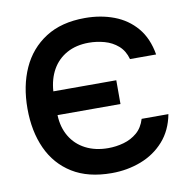

<svg xmlns="http://www.w3.org/2000/svg" viewBox="-81 -796 875 883"><g transform="rotate(-10 357.0 -354.0)"><path d="M371 8Q261 8 187.5 -37.5Q114 -83 77 -164Q40 -245 40 -351Q40 -457 77 -539Q114 -621 188 -668.5Q262 -716 372 -716Q446 -716 508 -692.5Q570 -669 611.5 -620Q653 -571 666 -494H544Q533 -534 506 -557.5Q479 -581 443 -591Q407 -601 370 -601Q311 -601 267.5 -577Q224 -553 199.5 -510Q175 -467 171 -409H465V-298H171Q173 -241 198.5 -198Q224 -155 269.5 -131.5Q315 -108 375 -108Q412 -108 447.5 -118Q483 -128 510 -151Q537 -174 549 -214H674Q660 -140 616 -90.5Q572 -41 508 -16.5Q444 8 371 8Z"/></g></svg>

Font: Onest SemiBold
Style: Regular
Weight: 600
Designer: Dmitri Voloshin, Andrey Kudryavtsev
Foundry: Dmitri Voloshin, Andrey Kudryavtsev
Version: Version 1.000;gftools[0.9.33]